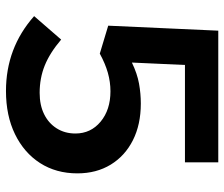

<svg xmlns="http://www.w3.org/2000/svg" viewBox="-74 -666 751 643"><g transform="rotate(90 301.5 -344.5)"><path d="M284.8 11Q140.4 11 34 -83.3L112.6 -173.8Q157.2 -135.8 199.5 -118.8Q241.7 -101.8 290.9 -101.8Q332 -101.8 362.3 -116.7Q392.7 -131.6 409.9 -158.9Q427.1 -186.1 427.1 -221.6Q427.1 -272.9 387.5 -305.9Q347.8 -338.9 285.8 -338.9Q254.6 -338.9 223.7 -330.2Q192.8 -321.4 159.6 -303.2L66 -331.4L82.7 -700H523.6V-588.4H197.6L189.5 -410.7Q226.6 -428.6 260.1 -434.6Q293.5 -440.6 326.6 -440.6Q397.1 -440.6 449.6 -414.1Q502.1 -387.6 531.4 -339.7Q560.6 -291.7 560.6 -228.1Q560.6 -157 526.1 -103.2Q491.5 -49.4 429.3 -19.2Q367.2 11 284.8 11Z"/></g></svg>

Font: Red Hat Display
Style: Regular
Weight: 300
Designer: Pentagram, MCKL
Foundry: Pentagram, MCKL
Version: Version 1.023